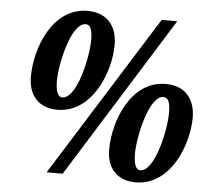

<svg xmlns="http://www.w3.org/2000/svg" viewBox="-52 -781 921 847"><g transform="rotate(5 408.5 -357.5)"><path d="M206 -279C362 -279 434 -467 434 -586C434 -664 394 -725 302 -725C148 -725 78 -543 78 -414C78 -328 128 -279 206 -279ZM184 0H255L700 -714H631ZM224 -335C203 -335 194 -363 194 -406C194 -482 235 -666 299 -666C321 -666 329 -641 329 -599C329 -521 288 -335 224 -335ZM578 10C734 10 805 -177 805 -296C805 -373 765 -434 674 -434C520 -434 450 -252 450 -124C450 -39 500 10 578 10ZM594 -45C574 -45 565 -73 565 -116C565 -191 605 -376 669 -376C692 -375 699 -350 699 -308C699 -231 659 -45 594 -45Z"/></g></svg>

Font: Noto Serif Condensed Black
Style: Italic
Weight: 900
Width: 3
Italic angle: -12°
Designer: Monotype Design Team
Foundry: Monotype Imaging Inc.
Version: Version 2.013